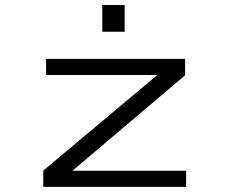

<svg xmlns="http://www.w3.org/2000/svg" viewBox="-20 -730 915 750"><path d="M149 0V-63.5L594.5 -437H160V-500H703V-436L263 -63H707V0ZM379.5 -710.5H467V-606H379.5Z"/></svg>

Font: Trispace SemiExpanded Light
Style: Regular
Weight: 300
Width: 6
Designer: Tyler Finck
Foundry: Etcetera Type Company
Version: Version 1.210; ttfautohint (v1.8.3)